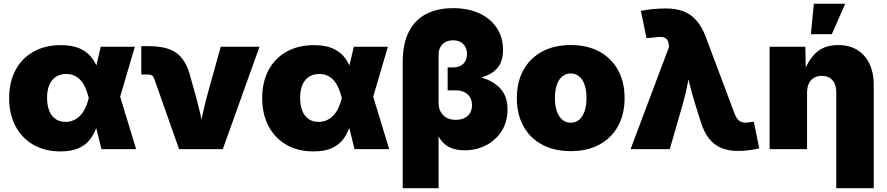

<svg xmlns="http://www.w3.org/2000/svg" viewBox="-20 -780 4636 1004"><path d="M295.9 11.7Q214.4 11.7 154.1 -23.2Q93.8 -58.1 60.8 -120.8Q27.8 -183.6 27.8 -266.6Q27.8 -350.6 60.8 -412.8Q93.8 -475.1 154.5 -509.5Q215.3 -543.9 298.3 -543.9Q355.5 -543.9 392.8 -528.3Q430.2 -512.7 452.6 -486.8Q475.1 -460.9 487.3 -429.4Q499.5 -397.9 506.3 -365.7H555.2L606.9 -279.3L691.9 0H510.7L443.8 -269Q436 -300.3 425 -323.7Q414.1 -347.2 399.7 -362.3Q385.3 -377.4 366.9 -385.3Q348.6 -393.1 326.2 -393.1Q294.4 -393.1 272.2 -378.4Q250 -363.8 238 -336.2Q226.1 -308.6 226.1 -269Q226.1 -229 237.5 -200.7Q249 -172.4 270.5 -157.5Q292 -142.6 322.3 -142.6Q345.7 -142.6 365.2 -151.4Q384.8 -160.2 399.9 -176Q415 -191.9 426 -214.8Q437 -237.8 443.8 -266.1L506.8 -535.6H685.1L606 -266.1L553.7 -177.7H502.4Q494.6 -144 482.9 -110.6Q471.2 -77.1 449.5 -49.3Q427.7 -21.5 390.9 -4.9Q354 11.7 295.9 11.7Z M916.5 0 785.2 -372.1Q782.2 -380.9 774.7 -385.5Q767.1 -390.1 755.9 -390.1H718.8V-538.6H757.3Q850.6 -538.6 899.7 -505.1Q948.7 -471.7 971.7 -392.6L998.5 -296.9Q1014.2 -242.2 1026.9 -186.3Q1039.6 -130.4 1052.2 -67.9H1016.1Q1028.3 -130.4 1040.5 -186.3Q1052.7 -242.2 1067.9 -296.9L1134.3 -535.6H1336.9L1145 0Z M1619.1 11.7Q1537.6 11.7 1477.3 -23.2Q1417 -58.1 1384 -120.8Q1351.1 -183.6 1351.1 -266.6Q1351.1 -350.6 1384 -412.8Q1417 -475.1 1477.8 -509.5Q1538.6 -543.9 1621.6 -543.9Q1678.7 -543.9 1716.1 -528.3Q1753.4 -512.7 1775.9 -486.8Q1798.3 -460.9 1810.5 -429.4Q1822.8 -397.9 1829.6 -365.7H1878.4L1930.2 -279.3L2015.1 0H1834L1767.1 -269Q1759.3 -300.3 1748.3 -323.7Q1737.3 -347.2 1722.9 -362.3Q1708.5 -377.4 1690.2 -385.3Q1671.9 -393.1 1649.4 -393.1Q1617.7 -393.1 1595.5 -378.4Q1573.2 -363.8 1561.3 -336.2Q1549.3 -308.6 1549.3 -269Q1549.3 -229 1560.8 -200.7Q1572.3 -172.4 1593.8 -157.5Q1615.2 -142.6 1645.5 -142.6Q1668.9 -142.6 1688.5 -151.4Q1708 -160.2 1723.1 -176Q1738.3 -191.9 1749.3 -214.8Q1760.3 -237.8 1767.1 -266.1L1830.1 -535.6H2008.3L1929.2 -266.1L1877 -177.7H1825.7Q1817.9 -144 1806.2 -110.6Q1794.4 -77.1 1772.7 -49.3Q1751 -21.5 1714.1 -4.9Q1677.2 11.7 1619.1 11.7Z M2085.9 204.1V-454.6Q2085.9 -552.7 2118.4 -615.2Q2150.9 -677.7 2210 -707.5Q2269 -737.3 2348.6 -737.3Q2429.2 -737.3 2487.8 -709.7Q2546.4 -682.1 2578.4 -633.1Q2610.4 -584 2610.4 -519Q2610.4 -461.9 2584.2 -428.5Q2558.1 -395 2508.3 -378.2Q2458.5 -361.3 2387.7 -353V-397Q2457.5 -389.2 2513.2 -369.6Q2568.8 -350.1 2601.3 -311.5Q2633.8 -272.9 2633.8 -207Q2633.8 -142.6 2603.3 -94.7Q2572.8 -46.9 2522 -20.5Q2471.2 5.9 2410.2 5.9Q2358.4 5.9 2326.2 -12.2Q2293.9 -30.3 2276.1 -62.3Q2258.3 -94.2 2251 -134.8H2273.4V204.1ZM2362.8 -153.3Q2389.2 -153.3 2408.4 -162.6Q2427.7 -171.9 2438 -189.2Q2448.2 -206.5 2448.2 -230Q2448.2 -265.6 2425.3 -286.6Q2402.3 -307.6 2362.8 -307.6H2320.8V-427.7H2349.6Q2372.1 -427.7 2388.2 -436Q2404.3 -444.3 2413.1 -460.2Q2421.9 -476.1 2421.9 -497.6Q2421.9 -530.3 2402.3 -549.8Q2382.8 -569.3 2349.6 -569.3Q2314.5 -569.3 2293.9 -548.8Q2273.4 -528.3 2273.4 -493.7V-241.7Q2273.4 -214.8 2284.4 -195.1Q2295.4 -175.3 2315.4 -164.3Q2335.4 -153.3 2362.8 -153.3Z M2964.8 10.3Q2877.4 10.3 2814 -24.2Q2750.5 -58.6 2716.6 -121.1Q2682.6 -183.6 2682.6 -267.1Q2682.6 -350.6 2716.6 -412.8Q2750.5 -475.1 2814 -509.8Q2877.4 -544.4 2964.8 -544.4Q3051.8 -544.4 3115 -509.8Q3178.2 -475.1 3212.2 -412.8Q3246.1 -350.6 3246.1 -267.1Q3246.1 -183.6 3212.2 -121.1Q3178.2 -58.6 3115 -24.2Q3051.8 10.3 2964.8 10.3ZM2964.8 -138.2Q2989.3 -138.2 3007.8 -153.3Q3026.4 -168.5 3036.6 -197.5Q3046.9 -226.6 3046.9 -267.6Q3046.9 -309.1 3036.6 -337.6Q3026.4 -366.2 3007.8 -381.1Q2989.3 -396 2964.8 -396Q2939.9 -396 2921.1 -381.1Q2902.3 -366.2 2892.1 -337.6Q2881.8 -309.1 2881.8 -267.6Q2881.8 -226.6 2892.1 -197.5Q2902.3 -168.5 2921.1 -153.3Q2939.9 -138.2 2964.8 -138.2Z M3277.3 0 3479 -536.1 3477.1 -547.4Q3474.6 -565.4 3466.3 -575Q3458 -584.5 3441.4 -586.4Q3424.8 -588.4 3397 -583.5L3360.4 -580.6L3331.5 -723.1Q3357.9 -729 3393.1 -732.4Q3428.2 -735.8 3461.4 -735.8Q3514.6 -735.8 3554.2 -720.7Q3593.8 -705.6 3622.6 -672.1Q3651.4 -638.7 3671.9 -583.5L3821.8 -184.1Q3829.6 -164.6 3839.4 -154.1Q3849.1 -143.6 3863 -140.4Q3877 -137.2 3895.5 -140.1L3921.9 -143.6L3950.2 -4.4Q3928.2 1.5 3898.2 5.4Q3868.2 9.3 3838.9 9.3Q3789.6 9.3 3752.2 -6.1Q3714.8 -21.5 3688 -54.9Q3661.1 -88.4 3644 -144L3614.3 -238.8Q3597.2 -293.5 3584 -349.1Q3570.8 -404.8 3558.1 -468.3H3600.6Q3587.4 -404.8 3577.1 -349.4Q3566.9 -293.9 3551.3 -238.8L3482.4 0Z M4200.2 -295.4V0H4004.4V-535.6H4191.4L4193.8 -395.5H4181.6Q4201.7 -459 4244.6 -501.7Q4287.6 -544.4 4363.8 -544.4Q4421.9 -544.4 4463.1 -518.6Q4504.4 -492.7 4526.6 -446.5Q4548.8 -400.4 4548.8 -340.3V204.1H4353V-298.3Q4353 -338.4 4333 -360.8Q4313 -383.3 4276.9 -383.3Q4253.4 -383.3 4236.1 -373Q4218.8 -362.8 4209.5 -343.3Q4200.2 -323.7 4200.2 -295.4ZM4220.2 -601.1 4235.8 -760.3H4399.9L4329.6 -601.1Z"/></svg>

Font: Inter 20pt Black
Style: Regular
Weight: 900
Version: Version 4.001;git-66647c0bb